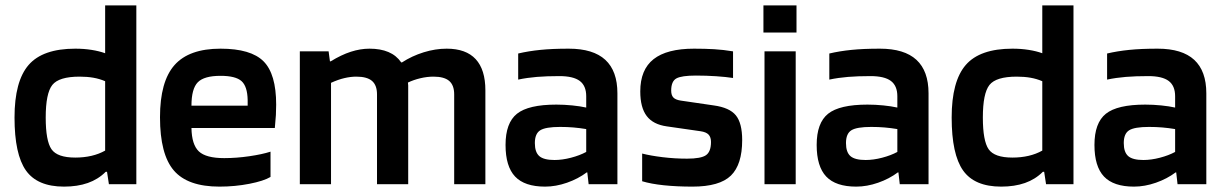

<svg xmlns="http://www.w3.org/2000/svg" viewBox="-20 -685 4558 714"><path d="M371 -665H487V0H385L378 -46H373Q345 -18 306.5 -4.5Q268 9 218 9Q119 9 76.5 -51Q34 -111 34 -248Q34 -383 86.5 -443.5Q139 -504 260 -504Q292 -504 320.5 -499.5Q349 -495 371 -487ZM276 -400Q199 -400 174.5 -369Q150 -338 150 -248Q150 -161 171.5 -130Q193 -99 260 -99Q292 -99 320 -105.5Q348 -112 371 -125V-383Q350 -392 327 -396Q304 -400 276 -400Z M986 -121V-27Q961 -12 907.5 -1.5Q854 9 796 9Q678 9 626.5 -51Q575 -111 575 -249Q575 -382 629 -443Q683 -504 800 -504Q913 -504 960 -457Q1007 -410 1007 -296Q1007 -275 1006 -257.5Q1005 -240 1002 -209H692Q693 -147 719.5 -122Q746 -97 814 -97Q859 -97 907 -104Q955 -111 986 -121ZM800 -403Q739 -403 715.5 -379Q692 -355 692 -292H901V-313Q900 -364 878 -383.5Q856 -403 800 -403Z M1211 0H1095V-494H1202L1207 -457H1210Q1249 -481 1284.5 -492.5Q1320 -504 1354 -504Q1395 -504 1424.5 -491.5Q1454 -479 1472 -453H1475Q1512 -477 1555.5 -490.5Q1599 -504 1641 -504Q1713 -504 1749 -465Q1785 -426 1785 -349V0H1669V-334Q1669 -368 1650.5 -384Q1632 -400 1592 -400Q1568 -400 1543 -394Q1518 -388 1497 -378Q1498 -373 1498 -367Q1498 -361 1498 -349V0H1382V-334Q1382 -368 1363.5 -384Q1345 -400 1305 -400Q1284 -400 1260.5 -394.5Q1237 -389 1211 -377Z M2007 9Q1931 9 1895.5 -28.5Q1860 -66 1860 -146Q1860 -228 1902.5 -262Q1945 -296 2049 -296Q2078 -296 2108 -293Q2138 -290 2160 -285V-327Q2160 -366 2136 -384Q2112 -402 2060 -402Q2013 -402 1976.5 -399Q1940 -396 1907 -389V-486Q1945 -495 1989.5 -499.5Q2034 -504 2095 -504Q2186 -504 2231 -462.5Q2276 -421 2276 -338V0H2169L2164 -44H2162Q2130 -20 2088.5 -5.5Q2047 9 2007 9ZM2063 -213Q2009 -213 1989 -200.5Q1969 -188 1969 -153Q1969 -119 1985.5 -104.5Q2002 -90 2042 -90Q2071 -90 2103.5 -98.5Q2136 -107 2160 -120V-205Q2136 -209 2112.5 -211Q2089 -213 2063 -213Z M2568 -404Q2515 -404 2495.5 -393.5Q2476 -383 2476 -348Q2476 -331 2484 -322.5Q2492 -314 2511 -311L2634 -293Q2693 -285 2716.5 -256Q2740 -227 2740 -164Q2740 -73 2698 -32Q2656 9 2555 9Q2497 9 2449 4Q2401 -1 2368 -11V-114Q2399 -106 2444 -100.5Q2489 -95 2535 -95Q2587 -95 2605.5 -108Q2624 -121 2624 -157Q2624 -175 2615 -184.5Q2606 -194 2585 -197L2460 -215Q2409 -222 2385 -253.5Q2361 -285 2361 -345Q2361 -426 2410.5 -465Q2460 -504 2561 -504Q2602 -504 2636 -502Q2670 -500 2706 -494V-395Q2680 -399 2643.5 -401.5Q2607 -404 2568 -404Z M2942 -564H2819V-665H2942ZM2939 0H2823V-494H2939Z M3164 9Q3088 9 3052.5 -28.5Q3017 -66 3017 -146Q3017 -228 3059.5 -262Q3102 -296 3206 -296Q3235 -296 3265 -293Q3295 -290 3317 -285V-327Q3317 -366 3293 -384Q3269 -402 3217 -402Q3170 -402 3133.5 -399Q3097 -396 3064 -389V-486Q3102 -495 3146.5 -499.5Q3191 -504 3252 -504Q3343 -504 3388 -462.5Q3433 -421 3433 -338V0H3326L3321 -44H3319Q3287 -20 3245.5 -5.5Q3204 9 3164 9ZM3220 -213Q3166 -213 3146 -200.5Q3126 -188 3126 -153Q3126 -119 3142.5 -104.5Q3159 -90 3199 -90Q3228 -90 3260.5 -98.5Q3293 -107 3317 -120V-205Q3293 -209 3269.5 -211Q3246 -213 3220 -213Z M3856 -665H3972V0H3870L3863 -46H3858Q3830 -18 3791.5 -4.5Q3753 9 3703 9Q3604 9 3561.5 -51Q3519 -111 3519 -248Q3519 -383 3571.5 -443.5Q3624 -504 3745 -504Q3777 -504 3805.5 -499.5Q3834 -495 3856 -487ZM3761 -400Q3684 -400 3659.5 -369Q3635 -338 3635 -248Q3635 -161 3656.5 -130Q3678 -99 3745 -99Q3777 -99 3805 -105.5Q3833 -112 3856 -125V-383Q3835 -392 3812 -396Q3789 -400 3761 -400Z M4197 9Q4121 9 4085.5 -28.5Q4050 -66 4050 -146Q4050 -228 4092.5 -262Q4135 -296 4239 -296Q4268 -296 4298 -293Q4328 -290 4350 -285V-327Q4350 -366 4326 -384Q4302 -402 4250 -402Q4203 -402 4166.5 -399Q4130 -396 4097 -389V-486Q4135 -495 4179.5 -499.5Q4224 -504 4285 -504Q4376 -504 4421 -462.5Q4466 -421 4466 -338V0H4359L4354 -44H4352Q4320 -20 4278.5 -5.5Q4237 9 4197 9ZM4253 -213Q4199 -213 4179 -200.5Q4159 -188 4159 -153Q4159 -119 4175.5 -104.5Q4192 -90 4232 -90Q4261 -90 4293.5 -98.5Q4326 -107 4350 -120V-205Q4326 -209 4302.5 -211Q4279 -213 4253 -213Z"/></svg>

Font: Blinker SemiBold
Style: Regular
Weight: 600
Designer: Juergen Huber
Foundry: supertype
Version: Version 1.015;PS 1.15;hotconv 1.0.88;makeotf.lib2.5.647800